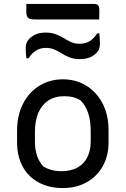

<svg xmlns="http://www.w3.org/2000/svg" viewBox="-20 -947 640 978"><path d="M301 -543Q351 -543 393 -524.5Q435 -506 466.5 -472Q498 -438 515.5 -390.5Q533 -343 533 -284V-223Q533 -152 503 -99.5Q473 -47 420.5 -18Q368 11 299 11Q247 11 204.5 -5Q162 -21 131.5 -50.5Q101 -80 84 -123Q67 -166 67 -220V-281Q67 -360 97.5 -419Q128 -478 181 -510.5Q234 -543 301 -543ZM308 -457Q258 -457 224.5 -434Q191 -411 174.5 -370.5Q158 -330 158 -277V-223Q158 -187 168.5 -154.5Q179 -122 202 -98Q221 -87 243 -81Q265 -75 291 -75Q342 -75 375.5 -94Q409 -113 425.5 -147.5Q442 -182 442 -226V-280Q442 -331 429.5 -370Q417 -409 390 -436Q374 -446 354 -451.5Q334 -457 308 -457ZM386 -724Q414 -724 435.5 -736.5Q457 -749 475 -777H486Q487 -768 487.5 -759Q488 -750 488.5 -740.5Q489 -731 489 -722Q489 -711 485.5 -699.5Q482 -688 472 -678Q457 -662 436 -654Q415 -646 387 -646Q357 -646 335 -654.5Q313 -663 295 -674.5Q277 -686 258 -694.5Q239 -703 213 -703Q186 -703 164.5 -690Q143 -677 125 -650H115Q113 -659 112.5 -668Q112 -677 111.5 -686Q111 -695 111 -703Q111 -715 114.5 -726Q118 -737 127 -747Q142 -763 162.5 -772Q183 -781 212 -781Q242 -781 264.5 -772.5Q287 -764 305.5 -752.5Q324 -741 342.5 -732.5Q361 -724 386 -724ZM114 -927H459Q474 -927 480 -919.5Q486 -912 486 -896Q486 -888 486 -880Q486 -872 485.5 -864Q485 -856 485 -848H156Q139 -848 130 -852Q121 -856 117.5 -864.5Q114 -873 114 -886Q114 -893 114 -900Q114 -907 114 -914Q114 -921 114 -927Z"/></svg>

Font: Rec Mono Semicasual
Style: Regular
Weight: 400
Version: Version 1.085; ttfautohint (v1.8.4.7-5d5b)